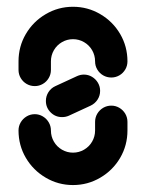

<svg xmlns="http://www.w3.org/2000/svg" viewBox="-20 -541 429 564"><path d="M307 -230.7Q319.6 -230.7 330.6 -224.3Q341.5 -217.8 348 -206.9Q354.4 -195.9 354.4 -183V-157.8Q354.4 -114.1 333 -77.4Q311.5 -40.7 274.6 -19.1Q237.8 2.6 194.4 2.6Q151.1 2.6 114.3 -19.1Q77.4 -40.7 55.9 -77.4Q34.4 -114.1 34.4 -157.8Q34.4 -170.7 40.9 -181.7Q47.4 -192.6 58.3 -199.1Q69.3 -205.6 82.2 -205.6Q94.8 -205.6 105.7 -199.1Q116.7 -192.6 123.1 -181.7Q129.6 -170.7 129.6 -157.8Q129.6 -140 138.3 -125Q147 -110 162 -101.3Q177 -92.6 194.4 -92.6Q211.9 -92.6 226.9 -101.3Q241.9 -110 250.6 -125Q259.3 -140 259.3 -157.8V-183Q259.3 -195.9 265.7 -206.9Q272.2 -217.8 283.1 -224.3Q294.1 -230.7 307 -230.7ZM226.3 -321.9Q239.3 -321.9 250.2 -315.4Q261.1 -308.9 267.6 -298Q274.1 -287 274.1 -274.1Q274.1 -260 266.5 -248.3Q258.9 -236.7 246.3 -230.7L182.2 -201.1Q173 -197 162.2 -197Q142.6 -197 128.7 -210.9Q114.8 -224.8 114.8 -244.4Q114.8 -258.5 122.2 -270.2Q129.6 -281.9 142.2 -287.8L206.3 -317.4Q216.3 -321.9 226.3 -321.9ZM82.2 -288.1Q69.3 -288.1 58.3 -294.4Q47.4 -300.7 40.9 -311.7Q34.4 -322.6 34.4 -335.6V-360.7Q34.4 -404.4 55.9 -441.1Q77.4 -477.8 114.3 -499.4Q151.1 -521.1 194.4 -521.1Q237.8 -521.1 274.6 -499.4Q311.5 -477.8 333 -441.1Q354.4 -404.4 354.4 -360.7Q354.4 -347.8 348 -336.9Q341.5 -325.9 330.6 -319.6Q319.6 -313.3 307 -313.3Q294.1 -313.3 283.1 -319.6Q272.2 -325.9 265.7 -336.9Q259.3 -347.8 259.3 -360.7Q259.3 -378.5 250.6 -393.5Q241.9 -408.5 226.9 -417.2Q211.9 -425.9 194.4 -425.9Q177 -425.9 162 -417.2Q147 -408.5 138.3 -393.5Q129.6 -378.5 129.6 -360.7V-335.6Q129.6 -322.6 123.1 -311.7Q116.7 -300.7 105.7 -294.4Q94.8 -288.1 82.2 -288.1Z"/></svg>

Font: 26F Galaxy Sans Extra Bold
Style: Regular
Weight: 800
Designer: C₂₉H₂₅N₃O₅
Version: Version 1.100